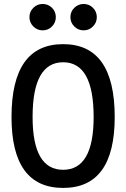

<svg xmlns="http://www.w3.org/2000/svg" viewBox="-20 -922 626 952"><path d="M293 9.8Q37.1 9.8 37.1 -341.8Q37.1 -703.1 293 -703.1Q548.8 -703.1 548.8 -341.8Q548.8 9.8 293 9.8ZM293 -80.1Q444.3 -80.1 444.3 -341.8Q444.3 -613.3 293 -613.3Q141.6 -613.3 141.6 -341.8Q141.6 -80.1 293 -80.1ZM191.4 -771.5Q164.6 -771.5 145.3 -790.8Q126 -810.1 126 -836.9Q126 -864.3 145.3 -883.3Q164.6 -902.3 191.4 -902.3Q218.8 -902.3 237.8 -883.3Q256.8 -864.3 256.8 -836.9Q256.8 -810.1 237.8 -790.8Q218.8 -771.5 191.4 -771.5ZM394.5 -771.5Q367.7 -771.5 348.4 -790.8Q329.1 -810.1 329.1 -836.9Q329.1 -864.3 348.4 -883.3Q367.7 -902.3 394.5 -902.3Q421.9 -902.3 440.9 -883.3Q460 -864.3 460 -836.9Q460 -810.1 440.9 -790.8Q421.9 -771.5 394.5 -771.5Z"/></svg>

Font: Cascadia Code NF
Style: Regular
Weight: 400
Monospace: yes
Designer: Aaron Bell
Foundry: Saja Typeworks
Version: Version 2404.023; ttfautohint (v1.8.4)